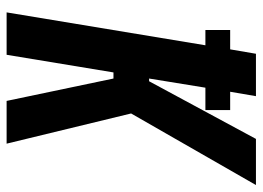

<svg xmlns="http://www.w3.org/2000/svg" viewBox="-124 -650 775 566"><g transform="rotate(90 263.0 -367.5)"><path d="M17 0 114 -586H69V-659H126L139 -735H264L251 -659H305V-586H239L212 -420H220L390 -735H526L315 -367L404 0H278L212 -315H194L142 0Z"/></g></svg>

Font: Iosevka Curly XBdObl
Style: Regular
Weight: 800
Italic angle: -9°
Monospace: yes
Designer: Belleve Invis
Foundry: Belleve Invis
Version: Version 11.1.0; ttfautohint (v1.8.3)